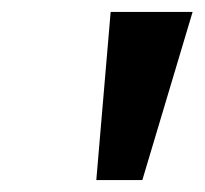

<svg xmlns="http://www.w3.org/2000/svg" viewBox="-20 -745 342 321"><path d="M141 -444 165 -725H302L218 -444Z"/></svg>

Font: REM Medium Medium
Style: Italic
Weight: 500
Italic angle: -11°
Version: Version 1.005;gftools[0.9.28]